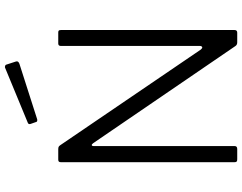

<svg xmlns="http://www.w3.org/2000/svg" viewBox="-124 -880 1003 796"><g transform="rotate(-90 378.0 -481.5)"><path d="M642 -742Q648 -742 650 -739.5Q652 -737 652 -731V-11Q652 0 641 0H606H601Q591 0 586 -7L183 -597Q178 -604 174.5 -603Q171 -602 171 -596V-11Q171 0 159 0H116Q109 0 106.5 -2.5Q104 -5 104 -12V-730Q104 -737 106.5 -739.5Q109 -742 115 -742H157Q164 -742 167.5 -740.5Q171 -739 175 -733L571 -151Q576 -145 580 -145Q582 -145 584 -147.5Q586 -150 586 -154V-731Q586 -742 596 -742ZM521 -919Q522 -917 522 -913Q522 -907 512 -903L284 -830Q282 -829 278 -829Q271 -829 270 -836L263 -856L262 -860Q262 -866 267 -868L497 -963H500Q505 -963 508 -959Z"/></g></svg>

Font: Libre Franklin Light
Style: Regular
Weight: 300
Designer: Pablo Impallari, Rodrigo Fuenzalida
Foundry: Impallari Type
Version: Version 1.002; ttfautohint (v1.5)